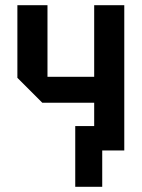

<svg xmlns="http://www.w3.org/2000/svg" viewBox="-20 -580 546 740"><path d="M459 -560V0H343V-184H143L47 -280V-560H163V-284H343V-560ZM270 140V-94H374V140Z"/></svg>

Font: Tektur SemiCondensed Medium
Style: Regular
Weight: 500
Width: 4
Designer: Adam Jagosz
Foundry: Adam Jagosz
Version: Version 1.005;gftools[0.9.30]